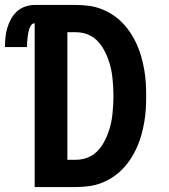

<svg xmlns="http://www.w3.org/2000/svg" viewBox="-61 -755 681 775"><path d="M79 0V-661Q70 -661 64.5 -653Q59 -645 56.5 -636.5Q54 -628 52.5 -619Q51 -610 50 -601Q49 -592 48.5 -583Q48 -574 48 -565H-41Q-41 -585 -39 -604.5Q-37 -624 -31.5 -642.5Q-26 -661 -16.5 -678.5Q-7 -696 7.5 -709Q22 -722 41 -728.5Q60 -735 79 -735H245Q271 -735 297.5 -731.5Q324 -728 348.5 -718.5Q373 -709 395 -694.5Q417 -680 435 -661Q453 -642 467.5 -619.5Q482 -597 492.5 -573Q503 -549 510 -523.5Q517 -498 521.5 -472Q526 -446 527.5 -420Q529 -394 529 -368Q529 -341 527.5 -315Q526 -289 521.5 -263Q517 -237 510 -211.5Q503 -186 492.5 -162Q482 -138 467.5 -115.5Q453 -93 435 -74Q417 -55 395 -40.5Q373 -26 348.5 -16.5Q324 -7 297.5 -3.5Q271 0 245 0ZM211 -110H245Q262 -110 278 -114Q294 -118 308.5 -126.5Q323 -135 334.5 -147.5Q346 -160 354.5 -174Q363 -188 369.5 -203.5Q376 -219 381 -235Q386 -251 389 -267.5Q392 -284 393.5 -300.5Q395 -317 396 -334Q397 -351 397 -367Q397 -384 396 -401Q395 -418 393.5 -434.5Q392 -451 389 -467.5Q386 -484 381 -500Q376 -516 369.5 -531.5Q363 -547 354.5 -561Q346 -575 334.5 -587.5Q323 -600 308.5 -608.5Q294 -617 278 -621Q262 -625 245 -625H211Z"/></svg>

Font: Iosevka SS04 XBd Ex
Style: Regular
Weight: 800
Width: 7
Monospace: yes
Designer: Belleve Invis
Foundry: Belleve Invis
Version: Version 19.0.0; ttfautohint (v1.8.4)